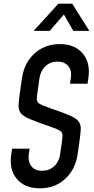

<svg xmlns="http://www.w3.org/2000/svg" viewBox="-20 -1005 510 1041"><path d="M195.5 16Q114 16 71.2 -35Q28.5 -86 41 -169L45.5 -199H140.5L136 -169Q130.5 -130 149.5 -104.5Q168.5 -79 208.5 -79Q247 -79 273.8 -103.8Q300.5 -128.5 306 -169L315 -232Q318.5 -255.5 318.8 -268.5Q319 -281.5 312.5 -289.5Q306 -297.5 289.5 -304.5Q273 -311.5 242.5 -322Q175.5 -345 140.2 -360.2Q105 -375.5 92.2 -392.2Q79.5 -409 80.8 -435.5Q82 -462 88.5 -507L99 -581Q107 -636.5 135 -678.2Q163 -720 206.5 -743Q250 -766 304 -766Q385.5 -766 428.5 -715.2Q471.5 -664.5 459 -581L454.5 -551H359.5L364 -581Q370.5 -622.5 350 -646.8Q329.5 -671 291.5 -671Q253 -671 226.5 -646.2Q200 -621.5 194 -581L183.5 -507Q180 -484 179.8 -470.8Q179.5 -457.5 186 -449.5Q192.5 -441.5 209 -434.8Q225.5 -428 256 -417Q323 -394.5 358.2 -379Q393.5 -363.5 406.2 -346.5Q419 -329.5 417.8 -303.2Q416.5 -277 410 -232L401 -169Q389 -86 333.2 -35Q277.5 16 195.5 16ZM162.5 -837.5 296.5 -985H371.5L464.5 -837.5H377.5L326.5 -926.5L249.5 -837.5Z"/></svg>

Font: Mohave Light Medium
Style: Italic
Weight: 500
Italic angle: -8°
Version: Version 2.003